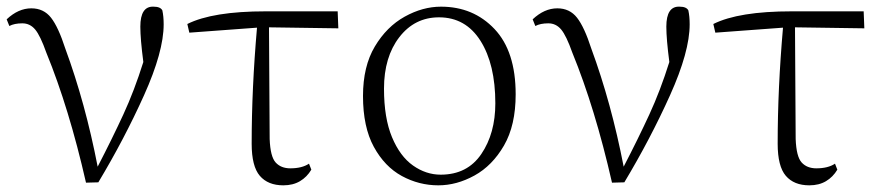

<svg xmlns="http://www.w3.org/2000/svg" viewBox="-20 -542 2638 576"><path d="M238 6Q187 -218 119 -384Q101 -435 85.5 -453.5Q70 -472 47 -472Q23 -472 8 -464L0 -484Q35 -517 74 -517Q111 -517 133 -489Q155 -461 176 -396Q236 -233 273 -42Q317 -127 350 -198.5Q383 -270 410 -356Q401 -425 401 -462Q401 -524 441 -522Q461 -522 467 -511Q471 -493 471 -469Q471 -387 412 -256Q353 -125 275 5Z M830 14Q784 14 759.5 -14.5Q735 -43 735 -111Q735 -276 751 -459L548 -444L542 -470Q618 -508 777 -508H993L995 -457L787 -460L789 -125Q791 -72 807 -54.5Q823 -37 851 -37Q886 -37 907 -51L914 -33Q901 -11 880 1.5Q859 14 830 14Z M1295 14Q1237 14 1185.5 -14Q1134 -42 1101.5 -101.5Q1069 -161 1069 -254Q1069 -343 1104.5 -402.5Q1140 -462 1194 -492Q1248 -522 1303 -522Q1400 -522 1463.5 -455Q1527 -388 1527 -259Q1527 -166 1492 -105.5Q1457 -45 1403.5 -15.5Q1350 14 1295 14ZM1302 -18Q1382 -18 1424 -80Q1466 -142 1466 -232Q1466 -349 1421.5 -419.5Q1377 -490 1297 -490Q1224 -490 1178 -430.5Q1132 -371 1132 -276Q1132 -188 1156 -130.5Q1180 -73 1219 -45.5Q1258 -18 1302 -18Z M1816 6Q1765 -218 1697 -384Q1679 -435 1663.5 -453.5Q1648 -472 1625 -472Q1601 -472 1586 -464L1578 -484Q1613 -517 1652 -517Q1689 -517 1711 -489Q1733 -461 1754 -396Q1814 -233 1851 -42Q1895 -127 1928 -198.5Q1961 -270 1988 -356Q1979 -425 1979 -462Q1979 -524 2019 -522Q2039 -522 2045 -511Q2049 -493 2049 -469Q2049 -387 1990 -256Q1931 -125 1853 5Z M2408 14Q2362 14 2337.5 -14.5Q2313 -43 2313 -111Q2313 -276 2329 -459L2126 -444L2120 -470Q2196 -508 2355 -508H2571L2573 -457L2365 -460L2367 -125Q2369 -72 2385 -54.5Q2401 -37 2429 -37Q2464 -37 2485 -51L2492 -33Q2479 -11 2458 1.5Q2437 14 2408 14Z"/></svg>

Font: Minh Nguyen ExtraLight
Style: Regular
Weight: 250
Designer: Ryoko NISHIZUKA 西塚涼子 (kana & ideographs); Frank Grießhammer (Latin, Greek & Cyrillic); Wenlong ZHANG 张文龙 (bopomofo); San
Foundry: Adobe
Version: Version 1.100;July 7, 2023;FontCreator 14.0.0.2814 64-bit